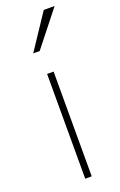

<svg xmlns="http://www.w3.org/2000/svg" viewBox="-148 -799 524 841"><g transform="rotate(-20 114.0 -378.5)"><path d="M94.7 0V-488.3H125V0ZM68.4 -593.8 176.8 -756.8H227.5L98.6 -593.8Z"/></g></svg>

Font: Gothic A1 Thin
Style: Regular
Weight: 250
Designer: HanYang I&C Co.,Ltd.
Foundry: HanYang I&C Co.,Ltd.
Version: Version 2.50